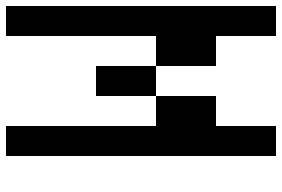

<svg xmlns="http://www.w3.org/2000/svg" viewBox="-170 -770 940 640"><g transform="rotate(90 300.0 -450.0)"><path d="M0 0V-900H100V-700H200V-500H100V0ZM200 -500H300V-300H200ZM300 -500V-700H400V-900H500V0H400V-500Z"/></g></svg>

Font: Galmuri9 Regular
Style: Regular
Weight: 400
Designer: Lee Minseo (quiple)
Version: Version 2.399;hotconv 1.1.1;makeotfexe 2.6.0 DEVELOPMENT